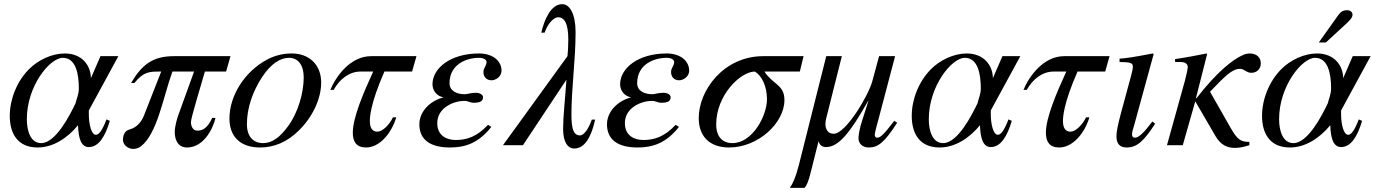

<svg xmlns="http://www.w3.org/2000/svg" viewBox="-20 -698 6612 923"><path d="M549 -428H463L417 -322C417 -381 376 -441 291 -441C229 -441 162 -409 118 -364C62 -307 27 -222 27 -141C27 -57 64 11 161 11C236 11 305 -35 355 -96C357 -35 369 9 407 9C455 9 486 -43 508 -117L492 -124C471 -69 455 -50 441 -50C419 -50 407 -101 407 -149V-167ZM359 -272C359 -245 347 -220 343 -201C316 -145 248 -10 178 -10C127 -10 109 -68 109 -125C109 -284 219 -420 282 -420C346 -420 359 -340 359 -272Z M1088 -428H817C716 -428 664 -390 610 -299H626C670 -353 697 -354 749 -354H755L673 -145C663 -119 643 -86 601 -75C576 -68 571 -41 571 -26C571 -2 595 18 621 18C632 18 646 14 657 6C738 -58 764 -232 809 -354H913L837 -144C830 -125 820 -87 820 -64C820 -25 836 11 879 11C954 11 1001 -69 1016 -131H1000C976 -77 949 -70 929 -70C908 -70 898 -89 898 -112C898 -132 951 -304 965 -354H1067Z M1524 -301C1524 -389 1464 -441 1383 -441C1342 -441 1302 -432 1263 -411C1158 -355 1083 -240 1083 -128C1083 -41 1136 11 1230 11C1296 11 1360 -14 1418 -72C1484 -137 1524 -225 1524 -301ZM1440 -326C1440 -250 1412 -156 1366 -93C1327 -39 1289 -10 1245 -10C1198 -10 1167 -41 1167 -101C1167 -180 1195 -259 1241 -329C1281 -389 1325 -420 1369 -420C1412 -420 1440 -387 1440 -326Z M1982 -428H1764C1664 -428 1595 -331 1568 -266H1584C1613 -318 1659 -354 1713 -354H1774C1727 -251 1676 -133 1676 -60C1676 -17 1693 11 1740 11C1804 11 1862 -56 1885 -134H1869C1852 -98 1819 -65 1794 -65C1768 -65 1758 -86 1758 -116C1758 -130 1758 -195 1828 -354H1961Z M2326 -98C2273 -41 2224 -25 2171 -25C2128 -25 2082 -45 2082 -106C2082 -182 2164 -213 2211 -213C2232 -213 2239 -204 2257 -204C2290 -204 2302 -213 2302 -231C2302 -243 2286 -252 2268 -252C2243 -252 2225 -245 2215 -245C2172 -245 2141 -263 2141 -298C2141 -390 2224 -420 2282 -420C2305 -420 2319 -411 2319 -400C2319 -381 2304 -372 2304 -352C2304 -328 2319 -312 2343 -312C2362 -312 2391 -329 2391 -358C2391 -406 2348 -441 2283 -441C2145 -441 2060 -370 2059 -294C2059 -264 2078 -236 2112 -230C2047 -213 1996 -162 1996 -100C1996 -48 2023 11 2143 11C2218 11 2281 -11 2342 -88Z M2825 -123C2805 -66 2782 -47 2768 -47C2738 -47 2727 -77 2727 -147C2727 -274 2747 -409 2747 -543C2747 -633 2718 -678 2683 -678C2628 -678 2597 -604 2582 -541H2598C2618 -597 2649 -615 2663 -615C2694 -615 2712 -584 2712 -507C2712 -475 2710 -446 2708 -428L2398 0H2494L2703 -315C2696 -213 2687 -138 2687 -78C2687 -11 2712 16 2740 16C2792 16 2823 -41 2841 -123Z M3228 -98C3175 -41 3126 -25 3073 -25C3030 -25 2984 -45 2984 -106C2984 -182 3066 -213 3113 -213C3134 -213 3141 -204 3159 -204C3192 -204 3204 -213 3204 -231C3204 -243 3188 -252 3170 -252C3145 -252 3127 -245 3117 -245C3074 -245 3043 -263 3043 -298C3043 -390 3126 -420 3184 -420C3207 -420 3221 -411 3221 -400C3221 -381 3206 -372 3206 -352C3206 -328 3221 -312 3245 -312C3264 -312 3293 -329 3293 -358C3293 -406 3250 -441 3185 -441C3047 -441 2962 -370 2961 -294C2961 -264 2980 -236 3014 -230C2949 -213 2898 -162 2898 -100C2898 -48 2925 11 3045 11C3120 11 3183 -11 3244 -88Z M3843 -428H3649C3460 -428 3339 -265 3339 -130C3339 -43 3391 11 3485 11C3625 11 3751 -107 3751 -217C3751 -292 3695 -291 3655 -354H3825ZM3667 -221C3667 -141 3597 -10 3501 -10C3454 -10 3423 -40 3423 -100C3423 -241 3540 -354 3609 -354C3641 -335 3667 -285 3667 -221Z M4279 -117C4227 -49 4212 -36 4196 -36C4189 -36 4185 -43 4185 -51C4185 -61 4200 -112 4204 -128L4283 -428H4206L4173 -306C4156 -242 4047 -55 3988 -55C3960 -55 3948 -76 3948 -103C3948 -112 3950 -121 3952 -130L4027 -428H3952L3821 93C3805 156 3791 185 3777 205H3848C3870 179 3876 131 3915 -19C3920 -1 3932 9 3951 9C4011 9 4066 -58 4154 -214H4155L4122 -110C4114 -86 4107 -51 4107 -34C4107 -6 4128 11 4156 11C4201 11 4231 -12 4293 -108Z M4885 -428H4799L4753 -322C4753 -381 4712 -441 4627 -441C4565 -441 4498 -409 4454 -364C4398 -307 4363 -222 4363 -141C4363 -57 4400 11 4497 11C4572 11 4641 -35 4691 -96C4693 -35 4705 9 4743 9C4791 9 4822 -43 4844 -117L4828 -124C4807 -69 4791 -50 4777 -50C4755 -50 4743 -101 4743 -149V-167ZM4695 -272C4695 -245 4683 -220 4679 -201C4652 -145 4584 -10 4514 -10C4463 -10 4445 -68 4445 -125C4445 -284 4555 -420 4618 -420C4682 -420 4695 -340 4695 -272Z M5314 -428H5096C4996 -428 4927 -331 4900 -266H4916C4945 -318 4991 -354 5045 -354H5106C5059 -251 5008 -133 5008 -60C5008 -17 5025 11 5072 11C5136 11 5194 -56 5217 -134H5201C5184 -98 5151 -65 5126 -65C5100 -65 5090 -86 5090 -116C5090 -130 5090 -195 5160 -354H5293Z M5520 -114C5477 -57 5453 -36 5436 -36C5428 -36 5422 -41 5422 -51C5422 -65 5427 -78 5432 -95L5526 -438L5522 -441C5421 -422 5401 -419 5362 -416V-400C5416 -399 5426 -396 5426 -376C5426 -368 5422 -350 5417 -332L5369 -155C5354 -99 5347 -64 5347 -44C5347 -7 5363 11 5396 11C5446 11 5478 -19 5533 -103Z M5729 -225 5783 -438 5780 -441C5730 -431 5679 -421 5629 -414V-400H5657C5671 -400 5690 -394 5690 -376C5690 -369 5685 -343 5676 -309L5590 0H5666L5726 -211L5819 -51C5836 -21 5860 13 5917 13C5936 13 5959 9 5986 0V-16C5945 -16 5929 -25 5895 -85L5797 -257C5869 -332 5903 -367 5941 -367C5962 -367 5972 -348 5995 -348C6021 -348 6041 -365 6041 -394C6041 -419 6024 -441 5987 -441C5979 -441 5969 -439 5961 -436C5907 -414 5830 -352 5732 -226Z M6320 -494H6354L6442 -575C6465 -596 6482 -612 6482 -627C6482 -642 6468 -649 6457 -649C6436 -649 6425 -641 6414 -626ZM6569 -428H6483L6437 -322C6437 -381 6396 -441 6311 -441C6249 -441 6182 -409 6138 -364C6082 -307 6047 -222 6047 -141C6047 -57 6084 11 6181 11C6256 11 6325 -35 6375 -96C6377 -35 6389 9 6427 9C6475 9 6506 -43 6528 -117L6512 -124C6491 -69 6475 -50 6461 -50C6439 -50 6427 -101 6427 -149V-167ZM6379 -272C6379 -245 6367 -220 6363 -201C6336 -145 6268 -10 6198 -10C6147 -10 6129 -68 6129 -125C6129 -284 6239 -420 6302 -420C6366 -420 6379 -340 6379 -272Z"/></svg>

Font: XITS
Style: Italic
Weight: 400
Italic angle: -16.33°
Designer: MicroPress Inc., with final additions and corrections provided by Coen Hoffman, Elsevier (retired)
Version: Version 1.107